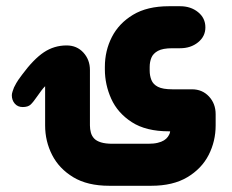

<svg xmlns="http://www.w3.org/2000/svg" viewBox="-20 -422 746 617"><path d="M125 -145Q119 -139 113 -131Q107 -123 100 -113Q87 -94 78.5 -86Q70 -78 53 -78Q37 -78 27.5 -89Q18 -100 18 -116Q18 -121 20.5 -128.5Q23 -136 25 -141Q33 -157 39 -165.5Q45 -174 51 -182Q88 -232 121 -254Q154 -276 194 -276Q227 -276 248 -253Q269 -230 269 -197V-19Q269 -7 272 4Q275 15 282.5 23Q290 31 304.5 35.5Q319 40 342 40H456Q474 40 486.5 37Q499 34 507 29Q515 24 519.5 17.5Q524 11 526 5V3Q528 0 525 0H523Q449 0 403.5 -29.5Q358 -59 337.5 -104.5Q317 -150 317 -199V-207Q317 -259 339.5 -303Q362 -347 407.5 -374.5Q453 -402 523 -402H559Q593 -402 616.5 -383Q640 -364 640 -334Q640 -305 616.5 -286Q593 -267 559 -267H534Q503 -267 487.5 -258.5Q472 -250 466.5 -236.5Q461 -223 461 -207V-195Q461 -179 466.5 -165Q472 -151 487.5 -143Q503 -135 534 -135H597Q630 -135 651.5 -112Q673 -89 673 -55V-19Q673 32 650.5 76Q628 120 582 147.5Q536 175 466 175H331Q261 175 215.5 147.5Q170 120 147.5 76Q125 32 125 -19Z"/></svg>

Font: Beiruti Black
Style: Regular
Weight: 900
Designer: Arlette Boutros
Foundry: Boutros
Version: Version 1.41